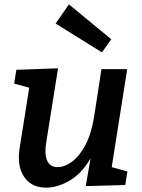

<svg xmlns="http://www.w3.org/2000/svg" viewBox="-20 -849 652 880"><path d="M193 11Q126 12 91.5 -37Q57 -86 70 -170L114 -447L45 -466L55 -529L246 -536L192 -197Q183 -144 196 -113.5Q209 -83 244 -83Q276 -83 309.5 -107.5Q343 -132 370.5 -182.5Q398 -233 411 -312L445 -532H563L492 -83L564 -63L554 -1L373 4L395 -123Q355 -54 299.5 -21.5Q244 11 193 11ZM296 -829 490 -669 447 -609 235 -741Z"/></svg>

Font: Bitter SemiBold
Style: Italic
Weight: 600
Italic angle: -9°
Designer: Sol Matas, and Bitter project Authors
Foundry: Sol Matas
Version: Version 2.001